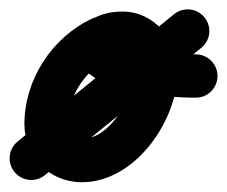

<svg xmlns="http://www.w3.org/2000/svg" viewBox="-86 -329 472 399"><path d="M105.4 -290.3C105.4 -290.3 105.4 -290.3 105.4 -290.3C22 -251.6 -35.3 -163.2 -35.3 -71.2C-35.3 -3.7 16.1 49.7 84.2 49.7C195.9 49.7 283.6 -79.7 283.6 -182.5C283.6 -245.6 234.2 -305 169 -305C131.1 -305 91.3 -292.3 77.5 -252.9C77.5 -252.9 77.6 -252.9 77.6 -253C77.6 -253.1 77.6 -253.1 77.6 -253.1C37 -139.4 253.7 -126.2 320.9 -126C345.7 -125.9 365.9 -146 366 -170.9C366.1 -195.7 346 -215.9 321.1 -216C321.1 -216 321.1 -216 321.1 -216C281.5 -216.1 240.2 -220 201.5 -228.6C191.1 -230.9 180.8 -233.7 170.9 -237.5C166.5 -239.3 159.3 -248.6 158.4 -244C157.4 -238.8 163.5 -234.2 163.5 -229C163.1 -226.9 162.7 -224.9 162.4 -222.9C162.4 -222.8 162.4 -222.8 162.4 -222.9C162.4 -222.9 162.4 -223.1 162.5 -223.1C163.6 -226.3 159.3 -217 156.7 -214.8C152.5 -211.4 165 -215 169 -215C183.7 -215 193.6 -195.5 193.6 -182.5C193.6 -130.4 144.3 -40.3 84.2 -40.3C65.7 -40.3 54.7 -53 54.7 -71.2C54.7 -128.3 91.5 -184.6 143.3 -208.6C165.8 -219.1 175.7 -245.8 165.2 -268.4C154.7 -290.9 128 -300.7 105.4 -290.3ZM275.6 -299.4C275.6 -299.4 275.6 -299.4 275.6 -299.4C167.3 -211.2 58.9 -123.1 -49.4 -34.9C-68.7 -19.2 -71.6 9.1 -55.9 28.4C-40.2 47.7 -11.9 50.6 7.4 34.9C7.4 34.9 7.4 34.9 7.4 34.9C115.7 -53.3 224.1 -141.4 332.4 -229.6C351.7 -245.3 354.6 -273.6 338.9 -292.9C323.2 -312.2 294.9 -315.1 275.6 -299.4Z"/></svg>

Font: FRB American Cursive Guidelines Black
Style: Bold Italic
Weight: 900
Italic angle: -25°
Version: Version 2.0;Modular Font Editor K font №1